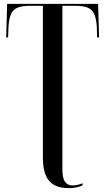

<svg xmlns="http://www.w3.org/2000/svg" viewBox="-20 -734 546 994"><path d="M335 240Q267 240 234.5 202.5Q202 165 202 82V-704H137Q95 -704 71.5 -694.5Q48 -685 37.5 -662Q27 -639 24 -598L22 -540H12L17 -714H488L493 -540H483L481 -598Q478 -639 467.5 -662Q457 -685 433.5 -694.5Q410 -704 368 -704H303V141Q303 188 316.5 207Q330 226 356 226Q373 226 385.5 222Q398 218 408 215V225Q398 231 378 235.5Q358 240 335 240Z"/></svg>

Font: Noto Serif Display ExtraCondensed Medium
Style: Regular
Weight: 500
Width: 2
Designer: Monotype Design Team
Foundry: Monotype Imaging Inc.
Version: Version 2.009